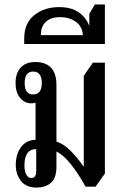

<svg xmlns="http://www.w3.org/2000/svg" viewBox="-20 -834 560 864"><path d="M144 10Q97 10 74 -20Q51 -50 51 -91Q51 -141 75 -172.5Q99 -204 140 -205V-372Q132 -369 121 -369Q91 -369 70.5 -393.5Q50 -418 50 -461Q50 -504 73 -529.5Q96 -555 139 -555Q185 -555 209.5 -529.5Q234 -504 234 -451V-197Q266 -187 297 -156Q328 -125 355 -86H357V-493L398 -552H452V-53L410 6H365Q347 -27 325 -59.5Q303 -92 280 -116.5Q257 -141 234 -152V-85Q234 -32 209 -11Q184 10 144 10ZM129 -409Q168 -409 168 -460Q168 -512 129 -512Q91 -512 91 -460Q91 -409 129 -409ZM122 -33Q143 -33 143 -65V-163Q90 -163 90 -89Q90 -65 98 -49Q106 -33 122 -33Z M89 -636V-661Q89 -730 134.5 -766Q180 -802 246 -802Q300 -802 333.5 -779Q367 -756 382 -717V-772L407 -814H452V-636ZM164 -676H353Q350 -716 320.5 -736.5Q291 -757 250 -757Q210 -757 187 -736.5Q164 -716 164 -676Z"/></svg>

Font: Noto Serif Thai ExtraCondensed Medium
Style: Regular
Weight: 500
Width: 2
Designer: Monotype Design Team
Foundry: Monotype Imaging Inc.
Version: Version 2.002; ttfautohint (v1.8.4.7-5d5b)